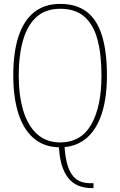

<svg xmlns="http://www.w3.org/2000/svg" viewBox="-20 -745 617 984"><path d="M449 219Q421 219 393 210.5Q365 202 341.5 180Q318 158 302 117Q286 76 282 10Q204 8 152 -37Q100 -82 74 -164Q48 -246 48 -359Q48 -476 74.5 -557.5Q101 -639 154.5 -682Q208 -725 289 -725Q371 -725 424 -685Q477 -645 502.5 -563Q528 -481 528 -358Q528 -247 503 -167Q478 -87 429.5 -42.5Q381 2 311 9Q315 65 326 101Q337 137 354.5 157.5Q372 178 394.5 186Q417 194 445 194H459V219ZM288 -15Q395 -15 447.5 -106.5Q500 -198 500 -358Q500 -466 479.5 -542.5Q459 -619 412.5 -659.5Q366 -700 289 -700Q214 -700 167.5 -658.5Q121 -617 98.5 -540Q76 -463 76 -358Q76 -255 99.5 -177.5Q123 -100 170.5 -57.5Q218 -15 288 -15Z"/></svg>

Font: Noto Serif Khmer Condensed Thin
Style: Regular
Weight: 250
Width: 3
Designer: Danh Hong and the Monotype Design Team
Foundry: Monotype Imaging Inc.
Version: Version 2.004